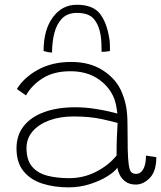

<svg xmlns="http://www.w3.org/2000/svg" viewBox="-20 -794 692 826"><path d="M275 12Q212 12 161.2 -4.5Q110.5 -21 80.8 -58Q51 -95 51 -156Q51 -213 82.8 -252.5Q114.5 -292 171.2 -312.2Q228 -332.5 303 -332.5Q343.5 -332.5 382.2 -326.8Q421 -321 449 -314.5Q477 -308 485 -305.5Q482.5 -326 478.5 -345.5Q474.5 -365 466.5 -381Q444 -428 397 -457.8Q350 -487.5 283 -487.5Q210.5 -487.5 163 -457Q115.5 -426.5 92 -383.5L52.5 -411Q83.5 -461.5 144.2 -494.5Q205 -527.5 286 -527.5Q366 -527.5 421.2 -492.2Q476.5 -457 500.5 -405Q513.5 -376.5 521 -343.5Q528.5 -310.5 528.5 -256.5Q528.5 -191.5 529.5 -151.5Q530.5 -111.5 533.5 -88.5Q537 -61 544.5 -53.5Q552 -46 566 -46Q585 -46 596.5 -66.5Q608 -87 608 -124.5L652.5 -118Q652.5 -57 624.5 -28.5Q596.5 0 564.5 0Q538 0 521 -12Q504 -24 495.5 -41Q487 -58 485 -72.5Q473 -55 441.2 -35.2Q409.5 -15.5 366.2 -1.8Q323 12 275 12ZM277.5 -27.5Q339 -27.5 392.8 -54.8Q446.5 -82 481.5 -125Q481.5 -171 482.8 -203.2Q484 -235.5 486 -265Q468.5 -270.5 417 -281.8Q365.5 -293 296.5 -293Q237.5 -293 191.8 -276Q146 -259 120 -228.5Q94 -198 94 -157Q94 -105.5 118 -77.2Q142 -49 183.5 -38.2Q225 -27.5 277.5 -27.5ZM167.5 -574.5Q167.5 -666 207.5 -719.8Q247.5 -773.5 310 -773.5Q379 -773.5 409.2 -735.8Q439.5 -698 450.5 -627Q452.5 -615 452.8 -602Q453 -589 453 -574.5Q443 -572.5 435 -571.8Q427 -571 417 -571Q417 -590 416.2 -608Q415.5 -626 413 -642Q406.5 -684.5 384.5 -711.5Q362.5 -738.5 311 -738.5Q270.5 -738.5 247 -714.5Q223.5 -690.5 213.8 -651.8Q204 -613 204 -568Q195.5 -568 185 -570.2Q174.5 -572.5 167.5 -574.5Z"/></svg>

Font: Grandstander Thin
Style: Regular
Weight: 100
Designer: Tyler Finck
Foundry: Etcetera Type Co
Version: Version 1.200; ttfautohint (v1.8.3)